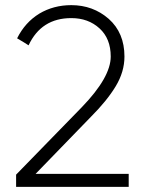

<svg xmlns="http://www.w3.org/2000/svg" viewBox="-20 -731 567 751"><path d="M43 0Q43 -11.7 43 -47.9Q107.4 -114.3 299.8 -311.5Q413.1 -428.7 413.1 -509.8Q413.1 -580.1 369.1 -620.1Q325.2 -660.2 258.8 -660.2Q141.6 -660.2 91.8 -553.7Q77.1 -563.5 46.9 -581.1Q78.1 -643.6 133.8 -677.7Q189.5 -710.9 258.8 -710.9Q343.8 -710.9 405.3 -657.2Q466.8 -602.5 466.8 -509.8Q466.8 -450.2 432.6 -393.6Q398.4 -336.9 335.9 -274.4Q263.7 -199.2 119.1 -50.8Q210 -50.8 483.4 -50.8Q483.4 -38.1 483.4 0Q373 0 43 0Z"/></svg>

Font: LeFont
Style: ExtraLight
Weight: 200
Designer: Leryon MEDIA
Version: Version 1.0